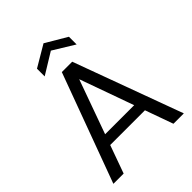

<svg xmlns="http://www.w3.org/2000/svg" viewBox="-250 -1033 1164 1164"><g transform="rotate(-45 332.0 -451.0)"><path d="M30 0 288 -700H377L634 0H545L332 -595L118 0ZM148 -180 172 -248H489L513 -180ZM196 -755V-821L333 -902L470 -821V-755L333 -839Z"/></g></svg>

Font: DM Sans 20pt
Style: Regular
Weight: 400
Version: Version 4.004;gftools[0.9.30]